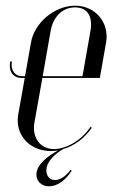

<svg xmlns="http://www.w3.org/2000/svg" viewBox="-20 -523 425 675"><path d="M89 -374 68 -255H57C34 -255 16 -275 22 -307H16C9 -271 27 -249 56 -249H67L44 -120C32 -50 83 8 159 8C167 8 176 7 184 6C151 24 108 54 108 91C108 114 126 132 152 132C181 132 210 112 232 77L228 74C211 98 190 110 173 110C155 110 143 96 143 76C143 44 175 17 202 1C241 -10 276 -36 303 -74L298 -77C268 -31 214 1 170 1C121 1 92 -39 101 -92L129 -249H331L353 -374C365 -444 315 -503 244 -503C172 -503 101 -443 89 -374ZM130 -255 158 -414C167 -465 200 -497 244 -497C287 -497 307 -466 298 -414L270 -255Z"/></svg>

Font: Moniqa Ita Display
Style: Italic
Weight: 400
Italic angle: -10°
Designer: Rajesh Rajput
Foundry: Rajesh Rajput
Version: Version 1.000